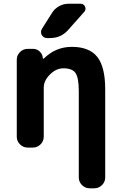

<svg xmlns="http://www.w3.org/2000/svg" viewBox="-20 -806 638 1022"><path d="M256.8 -737.3Q270.5 -759.8 294.4 -772.9Q318.4 -786.1 344.7 -786.1H409.2Q425.8 -786.1 432.6 -771Q439.5 -755.9 428.7 -743.2L342.8 -646.5Q304.7 -603.5 247.1 -603.5H230.5Q211.9 -603.5 202.1 -620.1Q198.2 -627.9 198.2 -635.7Q198.2 -643.6 203.1 -652.3ZM362.3 -556.6Q455.1 -556.6 497.6 -503.4Q540 -450.2 540 -330.1V138.7Q540 162.1 522.9 179.2Q505.9 196.3 482.4 196.3H457Q433.6 196.3 416.5 179.2Q399.4 162.1 399.4 138.7V-320.3Q399.4 -392.6 381.8 -417.5Q364.3 -442.4 317.4 -442.4Q279.3 -442.4 246.1 -409.7Q212.9 -377 212.9 -339.8V-78.1Q212.9 -54.7 195.8 -37.6Q178.7 -20.5 155.3 -20.5H127Q103.5 -20.5 86.4 -37.6Q69.3 -54.7 69.3 -78.1V-488.3Q69.3 -511.7 86.4 -528.8Q103.5 -545.9 127 -545.9H156.2Q176.8 -545.9 191.9 -531.2Q207 -516.6 208 -496.1Q208 -494.1 210 -493.7Q211.9 -493.2 212.9 -494.1Q276.4 -556.6 362.3 -556.6Z"/></svg>

Font: Gen Jyuu Gothic P Bold
Style: Bold
Weight: 700
Designer: [Source Han Sans]
Ryoko NISHIZUKA  (kana & ideographs); Paul D. Hunt (Latin, Greek & Cyrillic); Wenlong ZHANG  (bopomofo
Version: Version 1.002.20150607